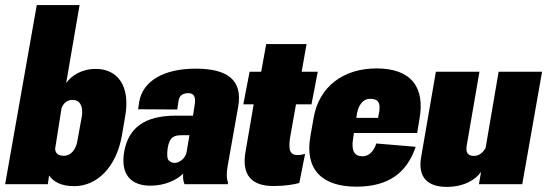

<svg xmlns="http://www.w3.org/2000/svg" viewBox="-59 -731 2180 762"><path d="M235.8 7.8C326.2 7.8 402.3 -67.9 424.3 -190.9L437.5 -267.6C459.5 -388.7 408.7 -457.5 321.3 -457.5C263.2 -457.5 224.6 -430.2 203.6 -401.4L256.8 -710.9H86.9L-38.6 0H130.9L135.7 -34.7C153.3 -9.3 183.6 7.8 235.8 7.8ZM195.3 -112.8C172.4 -112.8 161.6 -121.1 159.7 -140.1L185.1 -300.8C192.4 -321.8 207.5 -334.5 228.5 -334.5C257.3 -334.5 271.5 -311.5 266.1 -271L249 -176.8C243.7 -138.2 222.7 -112.8 195.3 -112.8Z M538.1 5.9C598.1 5.9 645 -18.6 668 -42C666.5 -26.9 668 -11.2 673.3 0H844.7L846.2 -6.3C839.8 -22.5 839.4 -43.9 844.7 -73.2L886.2 -307.1C905.3 -414.6 842.3 -458.5 717.8 -458.5C591.3 -458.5 507.3 -410.2 493.2 -325.7L489.3 -297.4L644.5 -296.4L649.4 -329.6C651.9 -351.6 666.5 -361.3 688.5 -361.3C709.5 -361.3 717.8 -348.1 714.4 -320.8L707 -272H639.2C510.7 -272 451.2 -220.7 434.1 -130.4C418 -38.6 460.4 5.9 538.1 5.9ZM634.3 -84.5C625 -84.5 617.2 -87.9 610.8 -94.2C604.5 -100.6 603 -116.7 606.4 -142.6C613.8 -189.9 634.3 -194.3 663.1 -194.3H692.9L681.6 -127.9C678.2 -104 653.8 -84.5 634.3 -84.5Z M1026.4 7.3C1072.8 7.3 1109.4 1 1128.9 -4.9L1151.9 -120.6C1140.6 -117.2 1132.8 -115.7 1119.1 -115.7C1106.9 -115.7 1098.6 -120.6 1093.8 -129.9C1088.9 -139.2 1088.4 -156.2 1091.8 -182.1L1115.7 -316.9H1177.2L1202.1 -446.3H1138.2L1157.7 -556.2H997.6L977.5 -446.3H931.6L906.7 -316.9H947.8L915.5 -129.4C899.4 -37.6 938 7.3 1026.4 7.3Z M1355.5 9.8C1482.9 9.8 1555.7 -44.9 1590.8 -148.4L1434.6 -161.6C1422.4 -125 1401.4 -110.8 1379.4 -110.8C1346.7 -110.8 1335.4 -133.8 1341.8 -177.2L1345.7 -203.1H1596.7L1605.5 -257.3C1628.9 -383.8 1573.7 -459.5 1435.1 -459.5C1304.2 -459.5 1207.5 -387.7 1186 -264.6L1172.9 -190.4C1149.4 -58.1 1219.2 9.8 1355.5 9.8ZM1355 -263.2 1358.4 -283.7C1364.7 -314.5 1381.8 -338.9 1409.7 -338.9C1443.4 -338.9 1450.7 -321.8 1446.3 -289.1L1441.4 -263.2Z M1713.9 10.7C1782.7 10.7 1829.1 -18.1 1850.1 -48.8L1841.8 0H2013.7L2092.3 -446.3H1919.9L1868.2 -143.6C1856.9 -124.5 1842.3 -112.3 1822.3 -112.3C1800.3 -112.3 1788.6 -122.1 1793 -151.9L1843.8 -446.3H1670.9L1612.8 -109.9C1597.2 -25.4 1640.1 10.7 1713.9 10.7Z"/></svg>

Font: Roboto Flex Super Cond Black
Style: Italic
Weight: 900
Width: 3
Italic angle: -10°
Designer: Berlow after Robertson
Foundry: Google
Version: Version 3.200;Glyphs 3.3 (3311)